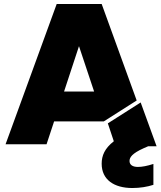

<svg xmlns="http://www.w3.org/2000/svg" viewBox="-20 -725 807 965"><path d="M491 -705H265L8 0H214L252 -115H502L667 -220ZM377 -493 453 -265H302ZM631 84C631 66 644 46 702 20L725 10H767L687 -210L522 -105L552 -15C506 21 491 57 491 98C491 178 553 220 645 220C684 220 720 214 751 204V99C720 109 694 114 673 114C646 114 631 103 631 84Z"/></svg>

Font: Poppins STUK1
Style: Regular
Weight: 400
Designer: Jonny Pinhorn (original), Sammy Jo Hughes (modified version)
Foundry: Type Mafia
Version: Version 1.002;hotconv 1.0.109;makeotfexe 2.5.65596